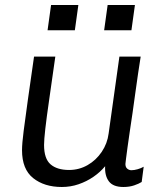

<svg xmlns="http://www.w3.org/2000/svg" viewBox="-20 -737 656 767"><path d="M227 10Q157 10 112.5 -25.5Q68 -61 68 -137Q68 -163 74.5 -214Q81 -265 91.5 -339.5Q102 -414 116 -511H201Q187 -411 176.5 -339Q166 -267 161 -222.5Q156 -178 156 -158Q156 -103 182 -80.5Q208 -58 256 -58Q296 -58 330 -77.5Q364 -97 386.5 -130.5Q409 -164 414 -204L457 -511H542Q537 -480 531.5 -442.5Q526 -405 520.5 -365Q515 -325 509.5 -286Q504 -247 498.5 -212Q493 -177 489.5 -149Q486 -121 483.5 -103.5Q481 -86 481 -82Q481 -69 488.5 -63Q496 -57 505 -57Q516 -57 530 -61Q544 -65 554 -71L546 -10Q535 -3 516 3.5Q497 10 473 10Q432 10 415 -12.5Q398 -35 400 -73Q380 -49 353 -30.5Q326 -12 294 -1Q262 10 227 10ZM170 -616 184 -717H293L279 -616ZM396 -616 410 -717H519L505 -616Z"/></svg>

Font: Chivo Medium Light
Style: Italic
Weight: 300
Italic angle: -8.05°
Version: Version 2.002